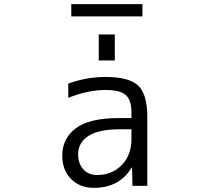

<svg xmlns="http://www.w3.org/2000/svg" viewBox="-20 -905 1040 935"><path d="M460.9 -610.4V-737.3H539.1V-610.4ZM327.1 -825.2V-884.8H673.8V-825.2ZM620.1 -330.1V-357.4Q620.1 -418 592.3 -442.4Q564.5 -466.8 493.2 -466.8Q409.2 -466.8 312.5 -428.7V-498Q402.3 -530.3 493.2 -530.3Q608.4 -530.3 652.8 -488.3Q697.3 -446.3 697.3 -336.9V0H625L623 -88.9H621.1Q561.5 9.8 437.5 9.8Q369.1 9.8 326.2 -33.2Q283.2 -76.2 283.2 -147.5Q283.2 -230.5 349.1 -280.3Q415 -330.1 560.5 -330.1ZM620.1 -275.4H560.5Q461.9 -275.4 411.1 -243.2Q360.4 -210.9 360.4 -153.3Q360.4 -108.4 385.7 -80.6Q411.1 -52.7 453.1 -52.7Q525.4 -52.7 572.8 -101.1Q620.1 -149.4 620.1 -227.5Z"/></svg>

Font: GenEi Gothic M SemiLight
Style: Regular
Weight: 350
Designer: o_tamon (Modified); [Source Han Sans]
Ryoko NISHIZUKA  (kana & ideographs); Paul D. Hunt (Latin, Greek & Cyrillic); Wenl
Version: Version 1.1a;Original Version 1.004